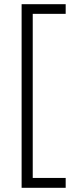

<svg xmlns="http://www.w3.org/2000/svg" viewBox="-20 -736 358 915"><path d="M293 112V159H83V-716H293V-670H136V112Z"/></svg>

Font: Noto Sans Thai Looped UI Narrow Light
Style: Regular
Weight: 300
Width: 4
Designer: Cadson Demak Team
Foundry: Cadson Demak Co., Ltd.
Version: Version 1.000